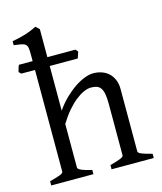

<svg xmlns="http://www.w3.org/2000/svg" viewBox="-113 -840 778 923"><g transform="rotate(-15 276.0 -378.5)"><path d="M327.1 0V-21Q362.3 -30.3 378.9 -37.1Q395.5 -43.9 395.5 -50.8V-309.1Q395.5 -338.9 391.8 -357.4Q388.2 -376 380.4 -386.7Q372.6 -397.5 360.8 -401.4Q349.1 -405.3 333 -405.3Q315.9 -405.3 296.1 -396.5Q276.4 -387.7 254.9 -370.6Q233.4 -353.5 211.4 -327.9Q189.5 -302.2 168.5 -268.1V-50.8Q168.5 -43.5 186.8 -35.6Q205.1 -27.8 236.8 -21V0H26.9V-21Q59.1 -29.3 77.1 -35.9Q95.2 -42.5 95.2 -50.8V-556.6H26.9L16.1 -567.4Q18.6 -575.2 20.8 -584Q22.9 -592.8 26.9 -600.6H95.2V-633.8Q95.2 -654.3 93.5 -665.8Q91.8 -677.2 84.7 -683.6Q77.6 -689.9 64 -692.6Q50.3 -695.3 26.9 -698.2V-717.8Q47.4 -721.7 64.2 -725.6Q81.1 -729.5 95.5 -734.1Q109.9 -738.8 123 -744.1Q136.2 -749.5 150.4 -756.8L168.5 -740.2V-600.6H308.1L318.8 -588.4L308.1 -556.6H168.5V-334Q189.5 -365.2 215.1 -390.1Q240.7 -415 266.6 -432.6Q292.5 -450.2 317.1 -459.5Q341.8 -468.8 360.8 -468.8Q381.8 -468.8 401.4 -462.4Q420.9 -456.1 435.8 -442.9Q450.7 -429.7 459.7 -409.4Q468.8 -389.2 468.8 -361.8V-50.8Q468.8 -43.9 483.6 -37.4Q498.5 -30.8 537.1 -21V0Z"/></g></svg>

Font: Gentium Unicode
Style: Regular
Weight: 400
Version: Version 1.009